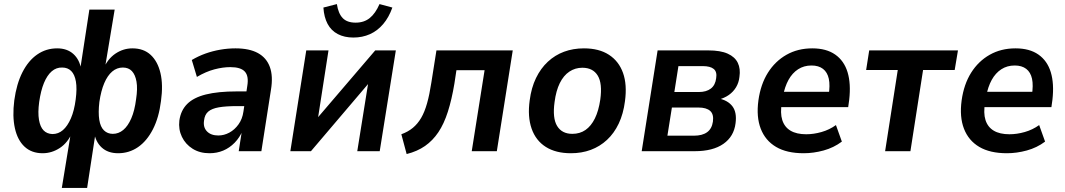

<svg xmlns="http://www.w3.org/2000/svg" viewBox="-20 -741 5222 941"><path d="M283 180 328 -94H335Q313 -42 273.5 -16Q234 10 189 10Q135 10 100.5 -22Q66 -54 53 -112.5Q40 -171 50 -249Q61 -330 90 -387Q119 -444 162.5 -474Q206 -504 260 -504Q309 -504 339.5 -476.5Q370 -449 378 -401H373L418 -694H542L493 -400H485Q507 -452 545.5 -478Q584 -504 629 -504Q684 -504 718.5 -472Q753 -440 766.5 -382.5Q780 -325 769 -246Q759 -165 729.5 -107.5Q700 -50 656.5 -20Q613 10 559 10Q509 10 478.5 -18Q448 -46 441 -94H449L407 180ZM237 -84Q266 -84 288.5 -103.5Q311 -123 327.5 -161Q344 -199 351 -254Q358 -307 352 -341.5Q346 -376 329 -393Q312 -410 285 -410Q256 -411 233.5 -391.5Q211 -372 195.5 -334.5Q180 -297 172 -241Q165 -189 171 -154Q177 -119 193.5 -102Q210 -85 237 -84ZM533 -85Q561 -85 584 -104Q607 -123 623.5 -161Q640 -199 647 -255Q655 -307 649 -341Q643 -375 626.5 -392.5Q610 -410 582 -410Q553 -410 530 -390.5Q507 -371 491 -333.5Q475 -296 467 -241Q461 -189 466.5 -154Q472 -119 489.5 -102Q507 -85 533 -85Z M1007 10Q959 10 924 -12Q889 -34 871.5 -70.5Q854 -107 859 -150Q866 -200 897.5 -231.5Q929 -263 989 -278Q1049 -293 1140 -293H1202L1192 -221H1143Q1087 -221 1052.5 -215Q1018 -209 1000.5 -194Q983 -179 980 -150Q975 -117 994.5 -97Q1014 -77 1050 -77Q1078 -77 1104 -91Q1130 -105 1149 -131.5Q1168 -158 1173 -194L1192 -320Q1200 -368 1180 -390Q1160 -412 1109 -412Q1072 -412 1030.5 -401Q989 -390 945 -364L920 -447Q952 -466 987 -478.5Q1022 -491 1059.5 -497.5Q1097 -504 1134 -504Q1202 -504 1244 -481Q1286 -458 1302.5 -413Q1319 -368 1308 -301L1261 0H1150L1166 -103H1170Q1155 -67 1130 -41.5Q1105 -16 1074 -3Q1043 10 1007 10Z M1403 0 1481 -494H1590L1533 -127H1505L1819 -494H1920L1841 0H1731L1790 -368H1817L1504 0ZM1712 -557Q1668 -557 1635.5 -574Q1603 -591 1585.5 -624Q1568 -657 1565 -704L1631 -721Q1638 -675 1659.5 -652.5Q1681 -630 1723 -630Q1764 -630 1792 -652.5Q1820 -675 1840 -721L1903 -704Q1886 -656 1858 -623Q1830 -590 1793 -573.5Q1756 -557 1712 -557Z M1973 14 1947 -83Q1980 -95 2003.5 -114.5Q2027 -134 2044 -163Q2061 -192 2073 -234.5Q2085 -277 2094 -336L2119 -494H2493L2415 0H2292L2355 -397H2217L2207 -331Q2194 -253 2175 -193.5Q2156 -134 2128.5 -93Q2101 -52 2063 -25.5Q2025 1 1973 14Z M2778 10Q2704 10 2655 -21Q2606 -52 2585.5 -110.5Q2565 -169 2576 -249Q2584 -311 2607 -358.5Q2630 -406 2665 -438.5Q2700 -471 2744.5 -487.5Q2789 -504 2842 -504Q2916 -504 2964.5 -472.5Q3013 -441 3033.5 -383.5Q3054 -326 3043 -245Q3035 -183 3012.5 -135.5Q2990 -88 2955 -55.5Q2920 -23 2875.5 -6.5Q2831 10 2778 10ZM2785 -85Q2822 -85 2849.5 -104Q2877 -123 2895.5 -160.5Q2914 -198 2922 -253Q2933 -332 2909.5 -370.5Q2886 -409 2834 -409Q2799 -409 2770.5 -390Q2742 -371 2723.5 -333.5Q2705 -296 2698 -241Q2687 -162 2710.5 -123.5Q2734 -85 2785 -85Z M3125 0 3203 -494H3451Q3511 -494 3546.5 -478Q3582 -462 3596 -433Q3610 -404 3604 -364Q3601 -336 3587.5 -313.5Q3574 -291 3552 -275.5Q3530 -260 3499 -252L3501 -259Q3548 -249 3570 -219.5Q3592 -190 3585 -137Q3577 -72 3525.5 -36Q3474 0 3385 0ZM3251 -76H3381Q3422 -76 3445.5 -93Q3469 -110 3474 -145Q3479 -181 3460.5 -197.5Q3442 -214 3403 -214H3273ZM3285 -290H3405Q3442 -290 3464 -307Q3486 -324 3490 -358Q3495 -389 3478 -403Q3461 -417 3424 -417H3305Z M3919 10Q3836 10 3783.5 -21Q3731 -52 3708.5 -110Q3686 -168 3697 -249Q3708 -328 3743.5 -384.5Q3779 -441 3834.5 -472.5Q3890 -504 3961 -504Q4030 -504 4073.5 -473.5Q4117 -443 4134 -387Q4151 -331 4142 -252L4137 -216H3792L3803 -291H4059L4041 -273Q4049 -323 4042 -355Q4035 -387 4013.5 -403.5Q3992 -420 3957 -420Q3920 -420 3891.5 -401.5Q3863 -383 3844.5 -349.5Q3826 -316 3817 -268L3812 -239Q3803 -187 3814 -152.5Q3825 -118 3854.5 -100.5Q3884 -83 3931 -83Q3968 -83 4006.5 -94Q4045 -105 4077 -128L4106 -47Q4066 -17 4016.5 -3.5Q3967 10 3919 10Z M4318 0 4380 -398H4225L4240 -494H4675L4659 -398H4504L4442 0Z M4915 10Q4832 10 4779.5 -21Q4727 -52 4704.5 -110Q4682 -168 4693 -249Q4704 -328 4739.5 -384.5Q4775 -441 4830.5 -472.5Q4886 -504 4957 -504Q5026 -504 5069.5 -473.5Q5113 -443 5130 -387Q5147 -331 5138 -252L5133 -216H4788L4799 -291H5055L5037 -273Q5045 -323 5038 -355Q5031 -387 5009.5 -403.5Q4988 -420 4953 -420Q4916 -420 4887.5 -401.5Q4859 -383 4840.5 -349.5Q4822 -316 4813 -268L4808 -239Q4799 -187 4810 -152.5Q4821 -118 4850.5 -100.5Q4880 -83 4927 -83Q4964 -83 5002.5 -94Q5041 -105 5073 -128L5102 -47Q5062 -17 5012.5 -3.5Q4963 10 4915 10Z"/></svg>

Font: Nunito Sans 10pt SemiCondensed
Style: Bold Italic
Weight: 700
Width: 4
Italic angle: -9°
Designer: Vernon Adams
Foundry: Vernon Adams
Version: Version 3.101;gftools[0.9.27]